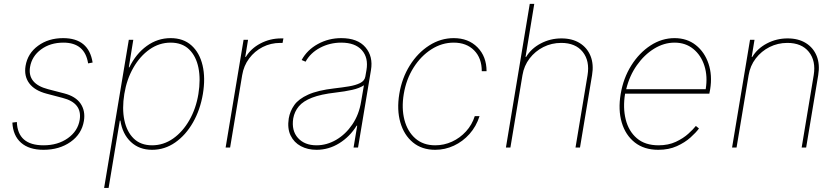

<svg xmlns="http://www.w3.org/2000/svg" viewBox="-20 -747 4243 972"><path d="M448.9 -430.4 426.1 -426.1Q409.4 -531.2 301.1 -531.2Q234.4 -531.2 187.9 -496.8Q141.3 -462.4 132.1 -407.7Q118.3 -322.8 223 -295.5L305.4 -274.1Q362.9 -259.2 388 -222.5Q413 -185.7 404.8 -134.9Q393.8 -68.5 337.2 -28.6Q280.5 11.4 200.3 11.4Q127.1 11.4 86.5 -24.5Q45.8 -60.4 42.6 -126.4L65.3 -129.3Q69.6 -11.4 200.3 -11.4Q272.7 -11.4 323.5 -47.4Q374.3 -83.5 383.5 -140.6Q397 -225.9 296.9 -251.4L215.9 -272.7Q155.2 -288.7 128 -325.3Q100.9 -361.9 109.4 -413.4Q120 -476.9 172.8 -515.4Q225.5 -554 299.7 -554Q429.3 -554 448.9 -430.4Z M507.1 204.5 632.1 -545.5H654.8L632.1 -406.2H634.9Q668 -474.4 722.8 -514.2Q777.7 -554 843.8 -554Q908.4 -554 949.4 -517Q990.4 -480.1 1005.5 -416.2Q1020.6 -352.3 1007.1 -271.3Q993.6 -191.1 957 -127.1Q920.5 -63.2 867.2 -25.9Q813.9 11.4 750 11.4Q685 11.4 642.6 -28.4Q600.1 -68.2 589.5 -136.4H586.6L529.8 204.5ZM609.4 -271.3Q597.3 -197.4 609.6 -138.7Q621.8 -79.9 657.1 -45.6Q692.5 -11.4 750 -11.4Q807.5 -11.4 856.4 -45.6Q905.2 -79.9 938.7 -138.7Q972.3 -197.4 984.4 -271.3Q996.4 -345.2 984.6 -403.9Q972.7 -462.7 937.3 -497Q902 -531.2 843.8 -531.2Q786.2 -531.2 737.4 -497Q688.6 -462.7 655 -403.9Q621.4 -345.2 609.4 -271.3Z M1122.2 0 1213.1 -545.5H1235.8L1221.6 -458.8H1224.4Q1250 -501.4 1298.5 -527Q1346.9 -552.6 1403.4 -552.6H1414.8L1410.5 -529.8H1399.1Q1350.9 -529.8 1309.8 -508.9Q1268.8 -487.9 1241.3 -451Q1213.8 -414.1 1206 -366.5L1144.9 0Z M1582.4 11.4Q1537.6 11.4 1503 -7.1Q1468.4 -25.6 1451.2 -61.1Q1433.9 -96.6 1441.8 -147.7Q1448.2 -184.7 1470 -215.4Q1491.8 -246.1 1540 -267.9Q1588.1 -289.8 1673.3 -299.7Q1711.6 -304 1746.1 -309.7Q1780.5 -315.3 1803.3 -326.7Q1826 -338.1 1829.5 -359.4L1835.2 -392Q1845.9 -454.9 1811.8 -493.1Q1777.7 -531.2 1707.4 -531.2Q1649.9 -531.2 1600.7 -505.3Q1551.5 -479.4 1527 -434.7L1507.1 -443.2Q1534.8 -494.3 1589.1 -524.1Q1643.5 -554 1707.4 -554Q1790.5 -554 1830.1 -507.6Q1869.7 -461.3 1858 -392L1792.6 0H1769.9L1788.4 -110.8H1785.5Q1751.4 -55.4 1697.8 -22Q1644.2 11.4 1582.4 11.4ZM1582.4 -11.4Q1634.2 -11.4 1682 -39.2Q1729.8 -67.1 1763.7 -117Q1797.6 -166.9 1808.2 -233L1822.4 -315.3Q1800.1 -300.4 1763 -292.1Q1725.9 -283.7 1679 -278.4Q1604.4 -269.9 1559.7 -252.5Q1514.9 -235.1 1492.9 -208.8Q1470.9 -182.5 1464.5 -147.7Q1454.9 -85.9 1488.3 -48.7Q1521.7 -11.4 1582.4 -11.4Z M2183.2 11.4Q2115.8 11.4 2070.5 -25.9Q2025.2 -63.2 2006.7 -127.3Q1988.3 -191.4 2001.4 -271.3Q2014.6 -351.9 2054.7 -415.8Q2094.8 -479.8 2152.9 -516.9Q2210.9 -554 2277 -554Q2351.2 -554 2397.2 -507.5Q2443.2 -460.9 2443.2 -386.4H2419Q2419 -453.1 2380.1 -492.2Q2341.3 -531.2 2277 -531.2Q2217 -531.2 2163.9 -497.3Q2110.8 -463.4 2073.7 -404.8Q2036.6 -346.2 2024.1 -271.3Q2012.1 -198.9 2027.5 -139.9Q2043 -81 2082.7 -46.2Q2122.5 -11.4 2183.2 -11.4Q2227.6 -11.4 2268.1 -29.8Q2308.6 -48.3 2339.1 -81.7Q2369.7 -115.1 2383.5 -159.1H2407.7Q2391 -106.9 2356.9 -68.7Q2322.8 -30.5 2277.9 -9.6Q2233 11.4 2183.2 11.4Z M2625 -366.5 2563.9 0H2541.2L2661.9 -727.3H2684.7L2640.6 -458.8H2643.5Q2669 -501.4 2717.5 -527Q2766 -552.6 2822.4 -552.6Q2877.1 -552.6 2915.1 -528.8Q2953.1 -505 2969.8 -463.1Q2986.5 -421.2 2977.3 -366.5L2916.2 0H2893.5L2954.5 -366.5Q2966.3 -438.9 2929.9 -484.4Q2893.5 -529.8 2821 -529.8Q2772.7 -529.8 2731 -508.9Q2689.3 -487.9 2661 -451Q2632.8 -414.1 2625 -366.5Z M3312.5 11.4Q3240.8 11.4 3193.5 -25.9Q3146.3 -63.2 3127.5 -127.1Q3108.7 -191.1 3122.2 -271.3Q3135.7 -351.6 3175.8 -415.5Q3215.9 -479.4 3273.1 -516.7Q3330.3 -554 3394.9 -554Q3458.1 -554 3502.7 -518.6Q3547.2 -483.3 3566.9 -424.5Q3586.6 -365.8 3575.3 -295.5L3571 -272.7H3144.5Q3132.8 -201.7 3147.7 -142.2Q3162.6 -82.7 3204 -47.1Q3245.4 -11.4 3313.9 -11.4Q3363.6 -11.4 3401.5 -29.1Q3439.3 -46.9 3464.7 -70Q3490.1 -93 3502.8 -109.4L3518.5 -96.6Q3503.6 -76 3475.5 -50.8Q3447.4 -25.6 3406.6 -7.1Q3365.8 11.4 3312.5 11.4ZM3150.2 -295.5H3552.6Q3563.2 -360.8 3546 -414.2Q3528.8 -467.7 3489.5 -499.5Q3450.3 -531.2 3394.9 -531.2Q3341.3 -531.2 3291.4 -500.5Q3241.5 -469.8 3204 -416.5Q3166.5 -363.3 3150.2 -295.5Z M3769.9 -366.5 3708.8 0H3686.1L3777 -545.5H3799.7L3785.5 -458.8H3788.4Q3813.9 -501.4 3862.4 -527Q3910.9 -552.6 3967.3 -552.6Q4022 -552.6 4060 -528.8Q4098 -505 4114.7 -463.1Q4131.4 -421.2 4122.2 -366.5L4061.1 0H4038.4L4099.4 -366.5Q4111.2 -438.9 4074.8 -484.4Q4038.4 -529.8 3965.9 -529.8Q3917.6 -529.8 3875.9 -508.9Q3834.2 -487.9 3805.9 -451Q3777.7 -414.1 3769.9 -366.5Z"/></svg>

Font: Inter Thin  BETA
Style: Italic
Weight: 100
Italic angle: -9.39999°
Designer: Rasmus Andersson
Foundry: rsms
Version: Version 3.011;git-f93a4a705